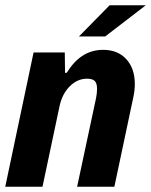

<svg xmlns="http://www.w3.org/2000/svg" viewBox="-23 -712 576 732"><path d="M105 -512H224L225 -434L232 -435Q285 -522 370 -522Q426 -522 458.5 -486.5Q491 -451 491 -391Q491 -367 485 -340L413 0H271L343 -337Q347 -357 347 -373Q347 -395 338 -403.5Q329 -412 309 -412Q272 -412 243 -383Q214 -354 204 -307L139 0H-3ZM395 -692H533L378 -573H278Z"/></svg>

Font: Decalotype
Style: Bold Italic
Weight: 700
Italic angle: -12°
Designer: Alfredo Marco Pradil
Foundry: Alfredo Marco Pradil
Version: Version 1.0